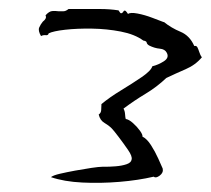

<svg xmlns="http://www.w3.org/2000/svg" viewBox="-20 -846 468 426"><path d="M428 -719Q414 -702 392 -692.5Q370 -683 349 -673Q328 -653 303 -638Q278 -623 254 -605Q257 -600 257.5 -592.5Q258 -585 259 -582Q266 -581 275 -573Q284 -565 290.5 -556Q297 -547 296 -543Q306 -538 315 -524Q324 -510 331 -494.5Q338 -479 341 -472Q343 -463 334.5 -456.5Q326 -450 321 -454Q287 -446 245 -442.5Q203 -439 162.5 -441Q122 -443 93 -453Q98 -457 113 -460.5Q128 -464 147 -467.5Q166 -471 183 -473.5Q200 -476 207 -476Q209 -476 214 -476Q223 -476 236.5 -477Q250 -478 260.5 -481.5Q271 -485 272 -492Q274 -499 264 -513.5Q254 -528 243 -542.5Q232 -557 228 -561Q221 -568 211.5 -573.5Q202 -579 199 -592Q204 -595 204.5 -601.5Q205 -608 205 -613Q205 -614 205 -615Q223 -630 248.5 -645.5Q274 -661 294.5 -675Q315 -689 318 -699Q331 -702 343.5 -710Q356 -718 350 -729Q346 -737 334.5 -738Q323 -739 311 -745Q306 -748 305.5 -751.5Q305 -755 298 -756Q279 -770 248 -776Q217 -782 184 -782.5Q151 -783 124.5 -780Q98 -777 88 -772Q87 -767 81 -768Q80 -768 77.5 -768Q75 -768 71 -766Q64 -778 67 -785Q70 -792 75 -798Q79 -801 81 -804.5Q83 -808 81 -812Q89 -821 96 -821.5Q103 -822 110 -821Q115 -821 120.5 -821Q126 -821 132 -826Q139 -826 147.5 -826Q156 -826 166 -826Q183 -826 203 -826Q223 -826 243 -823Q247 -816 249 -816.5Q251 -817 253 -819Q254 -822 256.5 -822.5Q259 -823 264 -815Q269 -819 285 -816Q301 -813 318 -806.5Q335 -800 343 -797H344Q360 -784 380.5 -775.5Q401 -767 411 -744Q416 -745 418 -741Q420 -737 422 -731Q423 -728 424.5 -724.5Q426 -721 428 -719Z"/></svg>

Font: Yuji Boku
Style: Regular
Weight: 400
Designer: Kataoka Yuji
Foundry: Kinuta Font Factory
Version: Version 3.002